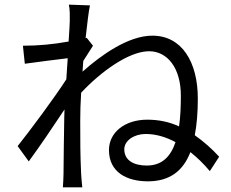

<svg xmlns="http://www.w3.org/2000/svg" viewBox="-20 -776 996 828"><path d="M612.9 -62.1C558.9 -62.1 516 -83.1 516 -132.1C516 -170.1 558.9 -198.2 608 -198.2C653.1 -198.2 696 -185 736.9 -163C715.9 -100.9 679 -62.1 612.9 -62.1ZM354 -612.9 349.1 -611.2C356.2 -677.2 362.9 -729.8 367.9 -752.8L277 -756C282 -731.9 280.9 -707 280.9 -685C280.9 -675.1 278.8 -641 275.9 -596.9C209.9 -584.9 146 -578.8 78.8 -578.8L87 -501.1C146 -509.2 228 -519.9 272 -524.9C269.9 -495 268.1 -464.8 266 -433.9C218 -359 109 -212 56.1 -146L104 -79.9C150.2 -142.8 212 -234 258.2 -304C258.2 -290.1 257.1 -277 257.1 -268.1C255 -163 255 -115.8 253.9 -24.9C253.9 -9.9 252.1 18.1 251.1 32H334.9C332.7 13.8 331 -9.9 329.9 -25.9C326 -110.8 326 -168 326 -253.9C326 -290.8 327.1 -333.1 329.9 -376.1C413 -465.2 534.8 -555 622.9 -555C701.7 -555 759.9 -483 759.9 -364C759.9 -316.1 758.2 -271.7 752.1 -230.8C711.3 -250 665.1 -259.9 615.1 -259.9C518.1 -259.9 449.9 -204.9 449.9 -128.9C449.9 -33 527 6 617.9 6C713.1 6 770.2 -40.1 801.1 -120C829.2 -98 858 -70 884.9 -38L925.1 -100.1C893.1 -135.3 858 -165.8 820 -192.8C828.8 -239 833.1 -291.9 833.1 -350.9C833.1 -507.8 764.9 -622.2 637.1 -622.2C533 -622.2 415.8 -538 335.9 -467C337 -483 338.1 -498.2 339.1 -513.1C354 -536.2 370 -561.8 381 -578.8Z"/></svg>

Font: Karasuma Gothic
Style: Regular
Weight: 400
Designer: Rasmus Andersson, Ryoko Nishizuka
Foundry: Genbu
Version: Version 1.00